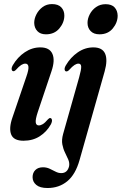

<svg xmlns="http://www.w3.org/2000/svg" viewBox="-20 -680 596 940"><path d="M205 -512Q177.5 -512 162.8 -527.8Q148 -543.5 147.5 -568Q147.5 -589 158.5 -610.2Q169.5 -631.5 189 -645.8Q208.5 -660 234.5 -660Q265 -660 280 -644Q295 -628 295 -604Q295 -570 270.8 -541Q246.5 -512 205 -512ZM164.5 -130Q153 -95 155 -80.5Q157 -66 170 -66Q179 -66 189.5 -72.2Q200 -78.5 215 -96Q221.5 -103 226.5 -102Q232.5 -101.5 234.2 -93.2Q236 -85 229 -71Q208.5 -34.5 174.5 -12.8Q140.5 9 95 9Q47 9 34.8 -21.5Q22.5 -52 41 -105L109 -304.5Q121 -338.5 119.2 -353.5Q117.5 -368.5 104 -368.5Q94.5 -368.5 83.8 -361.8Q73 -355 56.5 -336.5Q50 -330.5 45 -331.5Q39 -332 37.2 -339.8Q35.5 -347.5 42.5 -360.5Q66 -400.5 101.5 -424.2Q137 -448 177.5 -448Q222.5 -448 236.5 -416.5Q250.5 -385 232 -331ZM467 -512Q439 -512 423.8 -527.8Q408.5 -543.5 408.5 -568Q408.5 -589 419.5 -610.2Q430.5 -631.5 450.5 -645.5Q470.5 -659.5 497 -659.5Q526.5 -659.5 541 -643.8Q555.5 -628 556 -603.5Q556 -569.5 532.2 -540.8Q508.5 -512 467 -512ZM492.5 -331 369.5 103.5Q349.5 174.5 309.2 207.5Q269 240.5 212.5 240.5Q175.5 240.5 157.5 225.2Q139.5 210 139.5 187.5Q139.5 166 153 152.5Q166.5 139 190.5 139Q208 139 223 146Q238 153 251.8 160.2Q265.5 167.5 280 167.5Q310.5 167.5 318.5 133Q321 117 314.2 101.2Q307.5 85.5 298.5 67.5Q289.5 49.5 285.2 27.2Q281 5 289 -24L367.5 -301.5Q378 -339 377.5 -353.8Q377 -368.5 364 -368.5Q355.5 -368.5 344.8 -361.8Q334 -355 318 -337Q310.5 -329.5 304 -330.5Q298 -331 296.5 -339Q295 -347 302 -359.5Q325 -399 360.5 -423.5Q396 -448 437 -448Q481 -448 494.5 -417.5Q508 -387 492.5 -331Z"/></svg>

Font: Fraunces 144pt Soft SemiBold
Style: Italic
Weight: 600
Italic angle: -16°
Version: Version 1.000;[b76b70a41]